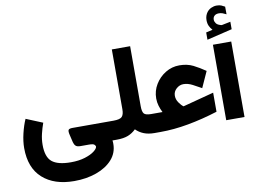

<svg xmlns="http://www.w3.org/2000/svg" viewBox="-108 -1039 1966 1458"><g transform="rotate(-10 875.5 -309.5)"><path d="M195.3 -224.1Q181.6 -186.5 171.4 -144.3Q161.1 -102.1 161.1 -58.6Q161.1 35.6 205.8 72Q250.5 108.4 351.1 108.4Q412.6 108.4 459.5 93.8Q506.3 79.1 532.5 58.8Q558.6 38.6 558.6 22.9Q558.6 19 550.5 9.5Q542.5 0 507.8 0H442.9Q416 0 405.5 -11Q395 -22 390.6 -40L377 -97.7Q369.6 -127.9 376 -137.2Q382.3 -146.5 406.7 -146.5H711.4V0H689.5Q690.9 7.8 691.2 14.4Q691.4 21 691.4 26.4Q691.4 96.2 645.8 147.2Q600.1 198.2 522.9 225.8Q445.8 253.4 351.6 253.4Q197.3 253.4 108.2 173.6Q19 93.8 19 -59.1Q19 -110.8 33.2 -170.7Q47.4 -230.5 67.9 -276.4Z M871.6 -53.7Q844.2 -26.9 810.1 -13.4Q775.9 0 722.7 0H691.9V-146.5H723.6Q773.4 -146.5 789.1 -163.3Q804.7 -180.2 804.7 -219.2V-681.6H945.8V-219.2Q945.8 -176.3 958.7 -161.4Q971.7 -146.5 1013.2 -146.5H1028.8V0H1014.2Q967.3 0 932.6 -13.7Q897.9 -27.3 871.6 -53.7Z M1071.8 -255.9Q1071.8 -314.5 1101.8 -364Q1131.8 -413.6 1180.9 -443.6Q1230 -473.6 1288.1 -473.6Q1348.1 -473.6 1393.8 -450.7Q1439.5 -427.7 1485.4 -396L1429.7 -272.9Q1398.9 -290.5 1363.3 -309.1Q1327.6 -327.6 1293.5 -327.6Q1263.7 -327.6 1239.3 -305.7Q1214.8 -283.7 1214.8 -252Q1214.8 -223.6 1231.7 -199Q1248.5 -174.3 1266.1 -161.6Q1268.1 -162.1 1270 -162.6L1505.4 -224.6V-77.6Q1387.2 -40.5 1275.4 -20.3Q1163.6 0 1060.5 0H1009.3V-146.5H1101.1Q1088.4 -171.4 1080.1 -199Q1071.8 -226.6 1071.8 -255.9Z M1583.5 -695.8Q1569.3 -710.9 1560.3 -730.2Q1551.3 -749.5 1551.3 -774.9Q1551.3 -793.9 1556.6 -809.1Q1562 -824.2 1570.8 -835.9Q1584.5 -853.5 1604.5 -862.5Q1624.5 -871.6 1645.5 -871.6Q1667 -871.6 1680.7 -866Q1694.3 -860.4 1708.5 -852.1L1709 -793Q1694.3 -800.8 1680.9 -805.7Q1667.5 -810.5 1652.3 -810.5Q1643.6 -810.5 1634.3 -808.1Q1625 -805.7 1617.7 -798.8Q1606 -788.1 1606 -768.6Q1606.4 -754.4 1616.2 -741Q1626 -727.5 1648.9 -721.2Q1651.4 -720.2 1653.6 -719.5Q1655.8 -718.8 1658.2 -718.8Q1660.2 -718.8 1662.1 -719.2L1727.5 -732.4V-674.8L1532.7 -627.9V-684.1ZM1566.9 -583.3H1708V-1.4H1566.9Z"/></g></svg>

Font: Vazir Black UI
Style: Black-UI
Weight: 900
Designer: Saber Rastikerdar
Foundry: Saber Rastikerdar
Version: Version 30.1.0